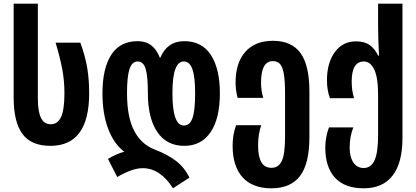

<svg xmlns="http://www.w3.org/2000/svg" viewBox="-20 -780 2253 1040"><path d="M54 -251V-760H185V-246Q185 -176 202 -141.5Q219 -107 255 -107Q293 -107 311 -147Q329 -187 329 -275Q329 -343 317 -406.5Q305 -470 281 -549H415Q441 -479 452 -415Q463 -351 463 -275Q463 10 253 10Q149 10 101.5 -54.5Q54 -119 54 -251Z M753 131Q696 131 615 179L565 81Q582 70 607 58.5Q632 47 653 42Q596 -2 565.5 -83.5Q535 -165 535 -274Q535 -409 582.5 -483Q630 -557 726 -557Q812 -557 846 -467H848Q886 -557 978 -557Q1074 -557 1122.5 -482Q1171 -407 1171 -274Q1171 -139 1121 -64.5Q1071 10 978 10Q883 10 832 -65Q781 -140 781 -276Q781 -367 769 -407Q757 -447 726 -447Q695 -447 681.5 -406Q668 -365 668 -276Q668 -146 706.5 -72Q745 2 818 30Q889 57 934.5 92.5Q980 128 1006 182L917 240Q884 187 842.5 159Q801 131 753 131ZM1037 -274Q1037 -362 1022.5 -404.5Q1008 -447 975 -447Q945 -447 929.5 -405Q914 -363 914 -274Q914 -100 976 -100Q1009 -100 1023 -141.5Q1037 -183 1037 -274Z M1240 9Q1240 -51 1259 -102H1395Q1378 -52 1378 7Q1378 68 1395.5 98.5Q1413 129 1451 129Q1489 129 1506.5 91.5Q1524 54 1524 -38V-274Q1524 -341 1517.5 -379Q1511 -417 1497 -433Q1483 -449 1458 -449Q1394 -449 1394 -332Q1394 -289 1406 -250H1267Q1256 -292 1256 -332Q1256 -440 1309 -499.5Q1362 -559 1458 -559Q1559 -559 1607.5 -493Q1656 -427 1656 -283V-38Q1656 107 1605 173.5Q1554 240 1450 240Q1348 240 1294 180.5Q1240 121 1240 9Z M1742 20Q1742 -37 1762 -90H1894Q1874 -41 1874 20Q1874 70 1894 100Q1914 130 1950 130Q1990 130 2009 88Q2028 46 2028 -48V-267Q2028 -360 2007 -403.5Q1986 -447 1951 -447Q1885 -447 1885 -338Q1885 -288 1898 -248H1767Q1751 -292 1751 -345Q1751 -439 1793.5 -497.5Q1836 -556 1908 -556Q1955 -556 1983 -535.5Q2011 -515 2028 -479H2033Q2028 -572 2028 -644V-760H2160V-31Q2160 101 2107 170.5Q2054 240 1950 240Q1847 240 1794.5 182.5Q1742 125 1742 20Z"/></svg>

Font: Noto Sans Georgian Bold Cond
Style: Regular
Weight: 700
Width: 3
Designer: Monotype Design team
Foundry: Monotype Imaging Inc.
Version: Version 1.000